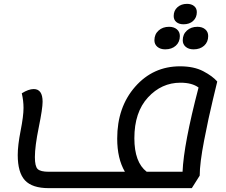

<svg xmlns="http://www.w3.org/2000/svg" viewBox="-20 -951 1172 996"><path d="M932 -825Q909 -825 895 -836.5Q881 -848 881 -868Q881 -896 900.5 -913.5Q920 -931 950 -931Q973 -931 987 -919.5Q1001 -908 1001 -888Q1001 -860 982 -842.5Q963 -825 932 -825ZM984 -695Q959 -695 943.5 -708Q928 -721 928 -742Q928 -773 949.5 -792.5Q971 -812 1004 -812Q1029 -812 1044.5 -799Q1060 -786 1060 -764Q1060 -733 1039 -714Q1018 -695 984 -695ZM837 -695Q812 -695 796.5 -708Q781 -721 781 -742Q781 -773 802.5 -792.5Q824 -812 857 -812Q882 -812 897.5 -799Q913 -786 913 -764Q913 -733 892 -714Q871 -695 837 -695ZM233 25Q147 25 109.5 -15.5Q72 -56 72 -147Q72 -197 87 -273Q102 -349 102 -391Q102 -429 93 -467Q128 -489 155 -489Q201 -489 201 -423Q201 -388 181 -290Q161 -192 161 -136Q161 -88 175.5 -74Q190 -60 233 -60H628Q588 -128 588 -232Q588 -395 681 -501Q774 -607 914 -607Q986 -607 1034.5 -581.5Q1083 -556 1107 -528Q1107 -527 1084.5 -434.5Q1062 -342 1039 -223Q1016 -104 1016 -40L975 25ZM677 -234Q677 -109 741 -60H927Q933 -203 1010 -497Q976 -522 916 -522Q818 -522 747.5 -445.5Q677 -369 677 -234Z"/></svg>

Font: Lemonada Light
Style: Regular
Weight: 300
Designer: Mohamed Gaber (Arabic), Eduardo Tunni (Latin)
Foundry: Kief Type Foundry
Version: Version 4.004